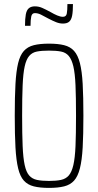

<svg xmlns="http://www.w3.org/2000/svg" viewBox="-20 -909 478 937"><path d="M219 8Q175 8 145 0.5Q115 -7 96.5 -27.5Q78 -48 68.5 -87.5Q59 -127 55.5 -189.5Q52 -252 52 -344Q52 -437 55.5 -499.5Q59 -562 68.5 -601Q78 -640 96.5 -660.5Q115 -681 145 -688.5Q175 -696 219 -696Q263 -696 293 -688.5Q323 -681 341.5 -660.5Q360 -640 370 -601Q380 -562 383.5 -499.5Q387 -437 387 -344Q387 -252 383.5 -189.5Q380 -127 370 -87.5Q360 -48 341.5 -27.5Q323 -7 293 0.5Q263 8 219 8ZM219 -26Q254 -26 277.5 -31Q301 -36 315.5 -52.5Q330 -69 338 -103.5Q346 -138 348.5 -196.5Q351 -255 351 -344Q351 -434 348.5 -492.5Q346 -551 338 -585Q330 -619 315.5 -636Q301 -653 277.5 -657.5Q254 -662 219 -662Q184 -662 160.5 -657.5Q137 -653 122.5 -636Q108 -619 100.5 -585Q93 -551 90.5 -492.5Q88 -434 88 -344Q88 -255 90.5 -196.5Q93 -138 100.5 -103.5Q108 -69 122.5 -52.5Q137 -36 160.5 -31Q184 -26 219 -26ZM102 -783Q102 -818 106 -839Q110 -860 121 -869Q132 -878 150 -878Q169 -878 186 -870.5Q203 -863 227 -850Q244 -840 259.5 -833.5Q275 -827 287 -827Q303 -827 306 -843Q309 -859 309 -889H336Q336 -853 332 -832.5Q328 -812 317.5 -803Q307 -794 287 -794Q271 -794 254.5 -800.5Q238 -807 215 -819Q195 -830 180 -837.5Q165 -845 150 -845Q136 -845 132.5 -828.5Q129 -812 129 -783Z"/></svg>

Font: Saira ExtraCondensed Thin
Style: Regular
Weight: 250
Width: 2
Designer: Hector Gatti with collaboration of the Omnibus-Type team
Foundry: Omnibus-Type
Version: Version 1.101